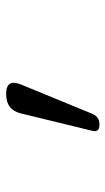

<svg xmlns="http://www.w3.org/2000/svg" viewBox="124 -886 351 640"><g transform="rotate(-90 300.0 -565.5)"><path d="M205 -410Q191 -410 186 -416.5Q181 -423 185 -436L242 -670Q248 -696 264 -708.5Q280 -721 307 -721Q333 -721 341 -709Q349 -697 339 -672L242 -436Q237 -423 228 -416.5Q219 -410 205 -410Z"/></g></svg>

Font: Maple Mono NL ExtraLight
Style: Regular
Weight: 275
Monospace: yes
Designer: subframe7536
Version: Version 7.000